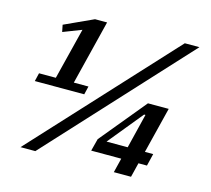

<svg xmlns="http://www.w3.org/2000/svg" viewBox="-101 -818 1031 938"><g transform="rotate(15 415.0 -349.0)"><path d="M72 -372H157L222 -632L129 -596L122 -631L268 -698H329L248 -372H322L312 -330H62ZM722 -698H796L153 0H78ZM568 -73H416L432 -135L624 -368H729L671 -135H713L698 -73H655L637 0H550ZM477 -135H584L627 -310H620Z"/></g></svg>

Font: IBM Plex Serif SemiBold
Style: Italic
Weight: 600
Italic angle: -14°
Designer: Mike Abbink, Paul van der Laan, Pieter van Rosmalen
Foundry: Bold Monday
Version: Version 2.5